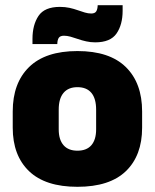

<svg xmlns="http://www.w3.org/2000/svg" viewBox="-20 -704 596 739"><path d="M278 15Q154.5 15 91.8 -45.2Q29 -105.5 29 -212.5V-275Q29 -384.5 92 -446Q155 -507.5 278 -507.5Q401.5 -507.5 464.2 -446Q527 -384.5 527 -275V-212.5Q527 -105.5 464.5 -45.2Q402 15 278 15ZM278 -124Q313.5 -124 331.8 -145.2Q350 -166.5 350 -206V-282Q350 -324.5 331.8 -346.5Q313.5 -368.5 278 -368.5Q243 -368.5 224.5 -346.5Q206 -324.5 206 -282V-206Q206 -166.5 224.5 -145.2Q243 -124 278 -124ZM346.5 -541Q328.5 -541 311.8 -544.8Q295 -548.5 280 -553.8Q265 -559 251.5 -562.8Q238 -566.5 226.5 -566.5Q212 -566.5 206.5 -558.8Q201 -551 200.5 -535V-534.5H105V-554.5Q105 -608 128.2 -642.8Q151.5 -677.5 210.5 -677.5Q230.5 -677.5 247.5 -673.8Q264.5 -670 279 -664.8Q293.5 -659.5 306.5 -655.8Q319.5 -652 331 -652Q345 -652 350.2 -660Q355.5 -668 356 -683.5V-684H452V-662.5Q452 -609 428.5 -575Q405 -541 346.5 -541Z"/></svg>

Font: Anek Telugu ExtraBold
Style: Regular
Weight: 800
Designer: Omkar Bhoir (Telugu), Yesha Goshar (Latin)
Foundry: Ek Type
Version: Version 1.003